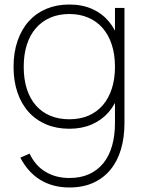

<svg xmlns="http://www.w3.org/2000/svg" viewBox="-20 -575 641 850"><path d="M287 -47Q334.5 -47 372 -63.2Q409.5 -79.5 435.5 -109.8Q461.5 -140 475.2 -183Q489 -226 489 -279Q489 -334 474.8 -377.5Q460.5 -421 434.2 -451Q408 -481 370.5 -497Q333 -513 287 -513Q240 -513 202.5 -496.8Q165 -480.5 138.8 -450.2Q112.5 -420 98.8 -376.8Q85 -333.5 85 -279Q85 -224 99 -180.8Q113 -137.5 139.2 -107.8Q165.5 -78 202.8 -62.5Q240 -47 287 -47ZM287 -555Q343.5 -555 387.5 -535.5Q431.5 -516 461.8 -480Q492 -444 508 -393Q524 -342 524 -279Q524 -215.5 507.8 -164.5Q491.5 -113.5 460.8 -78.2Q430 -43 386 -24Q342 -5 287 -5Q230.5 -5 184.8 -24.2Q139 -43.5 106.8 -79.2Q74.5 -115 57.2 -165.8Q40 -216.5 40 -279Q40 -343 57.8 -394.2Q75.5 -445.5 107.8 -481.2Q140 -517 185.5 -536Q231 -555 287 -555ZM531 -30Q531 33.5 515.5 86Q500 138.5 469.2 176Q438.5 213.5 393 234.2Q347.5 255 287 255Q250.5 255 218.2 246.5Q186 238 158.8 221.5Q131.5 205 109.2 180.2Q87 155.5 70 123L111 105Q136 158.5 181.8 185.8Q227.5 213 287 213Q337 213 374.8 195.8Q412.5 178.5 438 146.8Q463.5 115 476.2 70Q489 25 489 -30V-540H531Z"/></svg>

Font: Vela Sans GX ExtLt
Style: Regular
Weight: 200
Designer: Principal design: Mikhail Sharanda - project Manrope.
Design modification: Ravid Balaliev
Foundry: Mikhail Sharanda
Version: Version 1.001